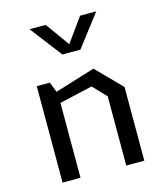

<svg xmlns="http://www.w3.org/2000/svg" viewBox="-118 -897 856 988"><g transform="rotate(-15 310.0 -403.0)"><path d="M431.5 -369 364.2 -439.5 129.3 -385.2V-442.7L397.5 -525.3L527.7 -392.5V0H431.5ZM92.3 -513.7H162.2L187.8 -447.2V0H92.3ZM261.8 -637.2H358.2L487.5 -806.2H401.5L310 -679L218.5 -806.2H132.5Z"/></g></svg>

Font: Monaspace Krypton Var ExLight
Style: Regular
Weight: 200
Designer: Riley Cran and the Lettermatic Team
Version: Version 1.200 (Monaspace Krypton Var)